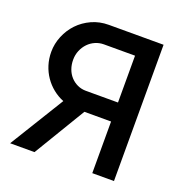

<svg xmlns="http://www.w3.org/2000/svg" viewBox="-128 -825 903 940"><g transform="rotate(20 324.0 -355.0)"><path d="M453 0V-269H314L152 0H25L199 -283Q169 -295 143.5 -315.5Q118 -336 99.5 -363Q81 -390 71 -422Q61 -454 61 -490Q61 -532 77.5 -572Q94 -612 123 -642.5Q152 -673 192.5 -691.5Q233 -710 281 -710H566V0ZM453 -612H291Q268 -612 247 -603Q226 -594 210 -577.5Q194 -561 184.5 -538.5Q175 -516 175 -490Q175 -464 183 -442Q191 -420 206 -403.5Q221 -387 241.5 -377.5Q262 -368 286 -368H453Z"/></g></svg>

Font: IngvarSans
Style: Regular
Weight: 600
Version: Version 3.000